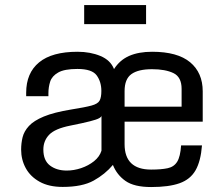

<svg xmlns="http://www.w3.org/2000/svg" viewBox="-20 -733 890 763"><path d="M229 9.8Q174.3 9.8 137.5 -10.7Q100.6 -31.2 82.3 -64.9Q64 -98.6 64 -138.2Q64 -164.1 69.8 -187.7Q75.7 -211.4 95 -232.4Q114.3 -253.4 154.3 -270Q194.3 -286.6 263.2 -297.9Q318.4 -306.6 343.5 -313.5Q368.7 -320.3 375.7 -333Q382.8 -345.7 382.8 -371.6Q382.8 -407.7 364.3 -433.3Q345.7 -459 287.6 -459Q235.8 -459 211.2 -444.8Q186.5 -430.7 179.4 -408.7Q172.4 -386.7 172.4 -362.3V-350.6H84V-364.3Q84 -442.9 135.3 -485.1Q186.5 -527.3 288.1 -527.3Q338.9 -527.3 379.2 -510.5Q419.4 -493.7 433.1 -458.5Q456.1 -494.6 493.7 -511Q531.2 -527.3 584.5 -527.3Q685.5 -527.3 735.6 -485.6Q785.6 -443.8 785.6 -370.1V-249.5H475.1V-160.2Q475.1 -59.1 580.6 -59.1Q621.1 -59.1 646.2 -64.5Q671.4 -69.8 684.1 -90.3Q696.8 -110.8 699.7 -155.3H782.7Q777.8 -92.3 757.1 -56.2Q736.3 -20 693.8 -4.9Q651.4 10.3 580.6 10.3Q513.2 10.3 478.8 -13.9Q444.3 -38.1 428.7 -77.6Q397.5 -40.5 352.3 -15.4Q307.1 9.8 229 9.8ZM475.1 -309.1H701.7V-379.9Q701.7 -426.8 669.4 -442.4Q637.2 -458 584 -458Q529.3 -458 502.2 -438.5Q475.1 -418.9 475.1 -371.1ZM245.1 -55.2Q273.4 -55.2 302.5 -64.9Q331.5 -74.7 353.8 -92.5Q376 -110.4 383.3 -134.3V-273.4Q383.3 -268.6 373.8 -263.2Q364.3 -257.8 337.6 -251Q311 -244.1 259.8 -233.9Q198.2 -221.7 175.3 -197.5Q152.3 -173.3 152.3 -138.7Q152.3 -95.2 178.7 -75.2Q205.1 -55.2 245.1 -55.2ZM314.5 -712.9H560.5V-637.2H314.5Z"/></svg>

Font: Monda
Style: Regular
Weight: 400
Designer: Vernon Adams
Foundry: Vernon Adams
Version: Version 2.100; ttfautohint (v1.8.3)